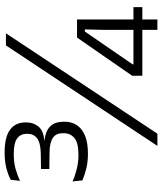

<svg xmlns="http://www.w3.org/2000/svg" viewBox="43 -727 684 810"><g transform="rotate(-90 385.0 -322.0)"><path d="M142 -293Q104.5 -293 74.8 -301Q45 -309 29 -316.5L24.5 -358Q45 -348.5 74.5 -340.8Q104 -333 137 -333Q187.5 -333 207.8 -350.2Q228 -367.5 228 -394.5V-398.5Q228 -412.5 223.5 -423Q219 -433.5 209 -440.5Q199 -447.5 183.2 -451.2Q167.5 -455 144.5 -455L77 -456V-491L143.5 -492Q187.5 -493 206.5 -507.5Q225.5 -522 225.5 -547V-551.5Q225.5 -577 206.2 -591.5Q187 -606 140.5 -606Q104 -606 75.8 -597.8Q47.5 -589.5 27 -579.5L31.5 -618.5Q49 -628.5 78.2 -636.5Q107.5 -644.5 146.5 -644.5Q211.5 -644.5 242.5 -621.8Q273.5 -599 273.5 -557V-552Q273.5 -522.5 255.8 -501.5Q238 -480.5 197.5 -477L196 -473V-476.5Q238.5 -472 257.5 -451.5Q276.5 -431 276.5 -396V-390Q276.5 -363 262.8 -341Q249 -319 219.2 -306Q189.5 -293 142 -293ZM174.5 0 598.5 -639H649.5L226 0ZM664 0V-227.5L666 -306H657L518.5 -104.5V-86.5L497 -101H760V-63.5H470.5V-106.5L631.5 -339H708V0Z"/></g></svg>

Font: Anek Latin Light
Style: Regular
Weight: 300
Designer: Yesha Goshar
Foundry: Ek Type
Version: Version 1.003